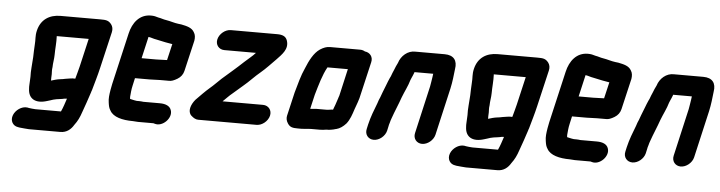

<svg xmlns="http://www.w3.org/2000/svg" viewBox="-46 -771 4290 1144"><g transform="rotate(5 2099.0 -199.0)"><path d="M257 -130V-147L258 -168C258 -184 256 -192 259 -211C259 -234 265 -261 265 -284C265 -320 270 -360 268 -395C267 -396 268 -396 268 -397H459L420 -229C414 -204 407 -180 400 -154C379 -156 360 -150 341 -148L326 -145C318 -144 313 -143 311 -143C293 -141 273 -135 257 -130ZM147 -419C139 -385 145 -366 142 -335C140 -308 140 -286 139 -260C137 -220 131 -176 133 -142L132 -120C132 -102 129 -87 131 -69C133 -11 176 15 245 -7C259 -12 268 -13 280 -18C293 -22 305 -23 319 -25L333 -27C340 -29 352 -31 361 -31C352 -4 343 25 332 48H179C171 48 146 45 140 44L130 42C96 38 61 64 49 94C35 129 55 159 84 163L94 165C107 166 139 170 151 170H339C377 170 402 148 418 121C437 96 448 73 459 40C474 0 487 -40 501 -82C502 -86 503 -90 505 -94C518 -141 531 -183 542 -231L593 -449C597 -467 594 -483 584 -496C567 -517 553 -519 517 -519H280C214 -519 163 -487 147 -419Z M870 -310H783L813 -440C829 -438 844 -431 859 -429C886 -424 910 -417 938 -413L955 -410H958L935 -312H932C920 -312 885 -310 870 -310ZM904 -190H957C971 -189 987 -195 1007 -207C1027 -219 1039 -236 1044 -257L1087 -441C1090 -460 1089 -477 1079 -492C1065 -517 1036 -524 1001 -531L984 -533C958 -536 935 -545 909 -549C893 -551 877 -558 862 -560C847 -565 834 -568 816 -568C749 -568 708 -516 693 -449L622 -142C619 -129 617 -117 615 -106C610 -75 607 -53 611 -29C614 -9 616 3 626 18C646 54 700 68 764 68C773 68 784 70 794 70H887L894 72C943 88 1000 28 983 -17C975 -41 950 -52 914 -52H816C808 -53 800 -54 791 -54H777C771 -55 767 -55 764 -56L750 -59C745 -60 740 -61 737 -62H736C736 -65 734 -71 735 -76C737 -96 738 -118 744 -143L754 -188H841C856 -188 890 -190 904 -190Z M1270 -401H1459C1440 -379 1415 -361 1394 -341C1354 -303 1310 -266 1269 -230C1246 -209 1226 -187 1203 -168C1175 -144 1150 -117 1124 -91C1098 -60 1084 -19 1108 5C1123 19 1137 26 1151 26H1500C1533 26 1567 -2 1575 -35C1583 -68 1561 -96 1528 -96H1286C1304 -113 1321 -132 1341 -148C1358 -163 1382 -184 1400 -199C1433 -226 1465 -262 1497 -288C1527 -313 1557 -346 1584 -373C1614 -405 1653 -440 1636 -490C1628 -514 1609 -523 1575 -523H1298C1265 -523 1231 -495 1223 -462C1215 -429 1237 -401 1270 -401Z M1907 -100H1847C1836 -100 1821 -97 1810 -97L1830 -183C1848 -244 1864 -304 1891 -352H2013L1976 -190C1973 -183 1972 -178 1971 -175C1969 -169 1967 -162 1964 -154L1957 -133L1949 -112C1948 -109 1948 -107 1946 -104C1933 -104 1920 -100 1907 -100ZM1823 22H1879C1890 22 1907 20 1918 18H1930C1939 17 1949 16 1961 13C1966 11 1971 10 1976 9C1996 4 2015 -9 2033 -29C2053 -54 2063 -85 2074 -119L2082 -141C2088 -158 2091 -165 2097 -186L2148 -405C2156 -438 2135 -463 2105 -466C2097 -471 2087 -474 2076 -474H1895C1876 -474 1857 -467 1837 -454C1801 -430 1777 -382 1758 -335C1737 -290 1724 -237 1709 -185L1676 -43C1673 -28 1676 -13 1686 2C1700 23 1715 26 1748 26H1771C1785 26 1807 22 1823 22Z M2278 -7 2284 -34C2285 -39 2286 -46 2290 -57C2292 -66 2295 -75 2298 -83C2312 -124 2333 -171 2347 -212C2361 -249 2380 -284 2390 -320L2395 -332C2401 -343 2404 -354 2409 -365L2410 -369H2522L2519 -347C2516 -331 2514 -311 2510 -292L2445 -8C2437 25 2459 53 2492 53C2525 53 2559 25 2567 -8L2632 -291C2641 -331 2645 -373 2649 -408C2658 -460 2634 -491 2580 -491H2405C2359 -493 2320 -458 2307 -415C2299 -399 2294 -388 2288 -372C2283 -360 2276 -345 2272 -332L2267 -322C2255 -296 2243 -260 2231 -232L2220 -202C2215 -191 2210 -179 2206 -165C2190 -124 2173 -81 2162 -34L2156 -7C2148 26 2170 54 2203 54C2236 54 2270 26 2278 -7Z M2871 -130V-147L2872 -168C2872 -184 2870 -192 2873 -211C2873 -234 2879 -261 2879 -284C2879 -320 2884 -360 2882 -395C2881 -396 2882 -396 2882 -397H3073L3034 -229C3028 -204 3021 -180 3014 -154C2993 -156 2974 -150 2955 -148L2940 -145C2932 -144 2927 -143 2925 -143C2907 -141 2887 -135 2871 -130ZM2761 -419C2753 -385 2759 -366 2756 -335C2754 -308 2754 -286 2753 -260C2751 -220 2745 -176 2747 -142L2746 -120C2746 -102 2743 -87 2745 -69C2747 -11 2790 15 2859 -7C2873 -12 2882 -13 2894 -18C2907 -22 2919 -23 2933 -25L2947 -27C2954 -29 2966 -31 2975 -31C2966 -4 2957 25 2946 48H2793C2785 48 2760 45 2754 44L2744 42C2710 38 2675 64 2663 94C2649 129 2669 159 2698 163L2708 165C2721 166 2753 170 2765 170H2953C2991 170 3016 148 3032 121C3051 96 3062 73 3073 40C3088 0 3101 -40 3115 -82C3116 -86 3117 -90 3119 -94C3132 -141 3145 -183 3156 -231L3207 -449C3211 -467 3208 -483 3198 -496C3181 -517 3167 -519 3131 -519H2894C2828 -519 2777 -487 2761 -419Z M3484 -310H3397L3427 -440C3443 -438 3458 -431 3473 -429C3500 -424 3524 -417 3552 -413L3569 -410H3572L3549 -312H3546C3534 -312 3499 -310 3484 -310ZM3518 -190H3571C3585 -189 3601 -195 3621 -207C3641 -219 3653 -236 3658 -257L3701 -441C3704 -460 3703 -477 3693 -492C3679 -517 3650 -524 3615 -531L3598 -533C3572 -536 3549 -545 3523 -549C3507 -551 3491 -558 3476 -560C3461 -565 3448 -568 3430 -568C3363 -568 3322 -516 3307 -449L3236 -142C3233 -129 3231 -117 3229 -106C3224 -75 3221 -53 3225 -29C3228 -9 3230 3 3240 18C3260 54 3314 68 3378 68C3387 68 3398 70 3408 70H3501L3508 72C3557 88 3614 28 3597 -17C3589 -41 3564 -52 3528 -52H3430C3422 -53 3414 -54 3405 -54H3391C3385 -55 3381 -55 3378 -56L3364 -59C3359 -60 3354 -61 3351 -62H3350C3350 -65 3348 -71 3349 -76C3351 -96 3352 -118 3358 -143L3368 -188H3455C3470 -188 3504 -190 3518 -190Z M3825 -7 3831 -34C3832 -39 3833 -46 3837 -57C3839 -66 3842 -75 3845 -83C3859 -124 3880 -171 3894 -212C3908 -249 3927 -284 3937 -320L3942 -332C3948 -343 3951 -354 3956 -365L3957 -369H4069L4066 -347C4063 -331 4061 -311 4057 -292L3992 -8C3984 25 4006 53 4039 53C4072 53 4106 25 4114 -8L4179 -291C4188 -331 4192 -373 4196 -408C4205 -460 4181 -491 4127 -491H3952C3906 -493 3867 -458 3854 -415C3846 -399 3841 -388 3835 -372C3830 -360 3823 -345 3819 -332L3814 -322C3802 -296 3790 -260 3778 -232L3767 -202C3762 -191 3757 -179 3753 -165C3737 -124 3720 -81 3709 -34L3703 -7C3695 26 3717 54 3750 54C3783 54 3817 26 3825 -7Z"/></g></svg>

Font: Electronic
Style: TiIt
Weight: 900
Version: Version 1.011